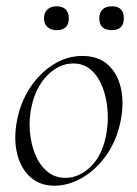

<svg xmlns="http://www.w3.org/2000/svg" viewBox="-20 -577 436 611"><path d="M153 14Q107 14 76.5 -13.5Q46 -41 34.5 -88Q23 -135 34 -193Q45 -251 75.5 -297.5Q106 -344 149.5 -371.5Q193 -399 242 -399Q293 -399 324 -370.5Q355 -342 365 -295Q375 -248 364 -193Q352 -131 319 -84Q286 -37 242 -11.5Q198 14 153 14ZM188 -11Q232 -11 269 -47Q306 -83 318 -149Q325 -184 322.5 -223Q320 -262 307.5 -296.5Q295 -331 271.5 -353Q248 -375 213 -375Q168 -375 130.5 -337Q93 -299 80 -236Q72 -199 75 -160Q78 -121 91.5 -87Q105 -53 129.5 -32Q154 -11 188 -11ZM160 -481Q142 -481 131 -491Q120 -501 120 -519Q120 -537 131 -547Q142 -557 160 -557Q179 -557 189 -547Q199 -537 199 -519Q199 -481 160 -481ZM336 -481Q296 -481 296 -519Q296 -537 306.5 -547Q317 -557 336 -557Q374 -557 374 -519Q374 -481 336 -481Z"/></svg>

Font: Cormorant Light
Style: Italic
Weight: 300
Italic angle: -10°
Designer: Christian Thalmann (Catharsis Fonts)
Foundry: Catharsis Fonts
Version: Version 4.000